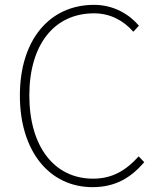

<svg xmlns="http://www.w3.org/2000/svg" viewBox="-20 -759 659 792"><path d="M362 13C456 13 520 -26 575 -90L552 -114C497 -53 440 -22 364 -22C202 -22 101 -157 101 -365C101 -573 202 -704 368 -704C436 -704 491 -673 530 -628L553 -653C516 -697 452 -739 368 -739C184 -739 62 -594 62 -365C62 -136 183 13 362 13Z"/></svg>

Font: Noto Sans CJK Thin
Style: Regular
Weight: 100
Designer: Ryoko NISHIZUKA (kana & ideographs); Paul D. Hunt (Latin, Greek & Cyrillic); Wenlong ZHANG (bopomofo); Sandoll Communica
Foundry: Adobe Systems Incorporated
Version: Version 1.000;PS 1;hotconv 1.0.78;makeotf.lib2.5.61930